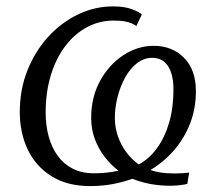

<svg xmlns="http://www.w3.org/2000/svg" viewBox="-20 -586 690 616"><path d="M269.5 11Q195.5 11 145 -20.8Q94.5 -52.5 69 -106.2Q43.5 -160 43.5 -226.5Q43.5 -299 68.2 -360.8Q93 -422.5 135.2 -468.5Q177.5 -514.5 231 -540Q284.5 -565.5 342.5 -565.5Q380 -565.5 404 -556.2Q428 -547 435 -539.5L417.5 -502.5Q411.5 -507 402.5 -511Q393.5 -515 379.8 -517.5Q366 -520 344 -520Q299.5 -520 260 -499.2Q220.5 -478.5 190.5 -439.5Q160.5 -400.5 143.5 -346Q126.5 -291.5 126.5 -224Q126.5 -183.5 136.2 -148Q146 -112.5 165.2 -86Q184.5 -59.5 213.5 -44.8Q242.5 -30 280.5 -30Q298.5 -30 319 -31.8Q339.5 -33.5 360 -38.5Q335.5 -57 315.8 -82.8Q296 -108.5 284.2 -140Q272.5 -171.5 272.5 -207.5Q272.5 -274.5 301.2 -326.8Q330 -379 376 -409Q422 -439 473 -439Q532.5 -439 570.5 -400.5Q608.5 -362 608.5 -293.5Q608.5 -238 590 -190.2Q571.5 -142.5 538.8 -104.5Q506 -66.5 462.5 -40.5Q478 -35 497.2 -32.2Q516.5 -29.5 538 -29.5Q548.5 -29.5 563.2 -30.2Q578 -31 587 -32.5L581 4Q574 6 558 8Q542 10 527.5 10Q492 10 461.2 4Q430.5 -2 404.5 -12.5Q373 -1 339.5 5Q306 11 269.5 11ZM469 -400.5Q441.5 -400.5 419.2 -383Q397 -365.5 381.2 -336.8Q365.5 -308 357 -274.2Q348.5 -240.5 348.5 -208Q348.5 -178 358 -149.8Q367.5 -121.5 384.8 -98.2Q402 -75 425 -58.5Q458 -75.5 483.2 -110Q508.5 -144.5 522.5 -192.2Q536.5 -240 536.5 -298.5Q536.5 -348 518.8 -374.2Q501 -400.5 469 -400.5Z"/></svg>

Font: Merriweather 28pt Light
Style: Italic
Weight: 300
Italic angle: -7.8°
Version: Version 2.101